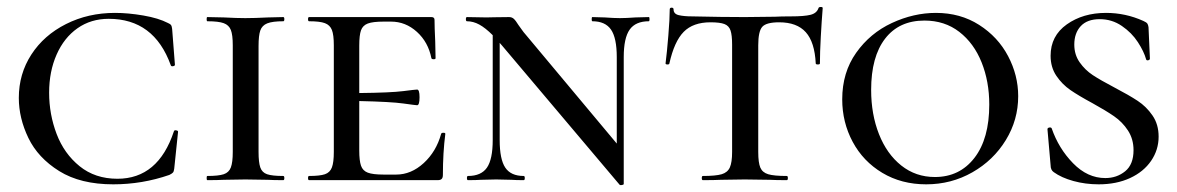

<svg xmlns="http://www.w3.org/2000/svg" viewBox="-20 -517 3379 551"><path d="M462 -451Q469 -448 471 -445Q473 -442 474 -434L482 -331Q482 -328 476.5 -327Q471 -326 470 -330Q422 -463 292 -463Q241 -463 202.5 -436Q164 -409 142.5 -360.5Q121 -312 121 -251Q121 -189 142.5 -132.5Q164 -76 208.5 -40Q253 -4 317 -4Q434 -4 479 -140Q480 -144 485.5 -143Q491 -142 491 -139L480 -33Q479 -25 476.5 -22Q474 -19 466 -15Q388 12 305 12Q211 12 150 -26Q89 -64 61.5 -121Q34 -178 34 -236Q34 -305 70 -360.5Q106 -416 169.5 -448Q233 -480 310 -480Q348 -480 391.5 -472.5Q435 -465 462 -451Z M793 -12Q796 -12 796 -6Q796 0 793 0Q764 0 748 -1L684 -2L622 -1Q605 0 575 0Q573 0 573 -6Q573 -12 575 -12Q607 -12 622 -17Q637 -22 642.5 -36.5Q648 -51 648 -81V-387Q648 -417 642.5 -431Q637 -445 622 -450.5Q607 -456 575 -456Q573 -456 573 -462Q573 -468 575 -468L622 -467Q660 -465 684 -465Q710 -465 750 -467L793 -468Q796 -468 796 -462Q796 -456 793 -456Q762 -456 747 -450Q732 -444 727 -429.5Q722 -415 722 -385V-81Q722 -51 727 -36.5Q732 -22 746.5 -17Q761 -12 793 -12Z M1258 -133Q1251 -79 1251 -15Q1251 -7 1247.5 -3.5Q1244 0 1236 0H867Q864 0 864 -6Q864 -12 867 -12Q898 -12 912.5 -17Q927 -22 932.5 -36.5Q938 -51 938 -81V-387Q938 -417 932.5 -431Q927 -445 912.5 -450.5Q898 -456 867 -456Q864 -456 864 -462Q864 -468 867 -468H1218Q1227 -468 1227 -460Q1227 -440 1229 -398L1230 -350Q1230 -347 1224.5 -347Q1219 -347 1218 -350Q1209 -396 1176.5 -425.5Q1144 -455 1102 -455H1081Q1050 -455 1035.5 -449.5Q1021 -444 1016 -430Q1011 -416 1011 -386V-250Q1102 -251 1137 -255.5Q1172 -260 1177 -260Q1184 -260 1184 -238Q1184 -215 1177 -215Q1173 -215 1137.5 -220Q1102 -225 1011 -227V-85Q1011 -56 1016 -41.5Q1021 -27 1035.5 -21.5Q1050 -16 1081 -16H1117Q1160 -16 1196 -49Q1232 -82 1246 -133Q1247 -136 1252.5 -136Q1258 -136 1258 -133Z M1842 -456Q1804 -456 1787 -432Q1770 -408 1770 -353V11Q1770 13 1765 14Q1760 15 1758 13L1421 -386L1414 -394V-115Q1414 -60 1430 -36Q1446 -12 1483 -12Q1486 -12 1486 -6Q1486 0 1483 0Q1460 0 1448 -1L1404 -2L1360 -1Q1347 0 1323 0Q1320 0 1320 -6Q1320 -12 1323 -12Q1361 -12 1377.5 -36Q1394 -60 1394 -115V-416Q1373 -437 1355.5 -446.5Q1338 -456 1320 -456Q1317 -456 1317 -462Q1317 -468 1320 -468L1376 -467Q1386 -467 1399 -467.5Q1412 -468 1441 -468Q1449 -468 1454.5 -463Q1460 -458 1468 -445Q1472 -440 1477 -432.5Q1482 -425 1490 -416L1750 -105V-353Q1750 -408 1733.5 -432Q1717 -456 1680 -456Q1678 -456 1678 -462Q1678 -468 1680 -468L1715 -467Q1743 -465 1759 -465Q1776 -465 1804 -467L1842 -468Q1844 -468 1844 -462Q1844 -456 1842 -456Z M1901 -335Q1901 -332 1895.5 -332Q1890 -332 1890 -335Q1894 -366 1898 -415Q1902 -464 1902 -490Q1902 -495 1907.5 -495Q1913 -495 1913 -490Q1913 -477 1928 -473.5Q1943 -470 1966 -470Q2052 -468 2117 -468L2204 -469Q2221 -470 2250 -470Q2288 -470 2306 -474.5Q2324 -479 2329 -494Q2330 -497 2335.5 -497Q2341 -497 2341 -494Q2338 -457 2335.5 -411.5Q2333 -366 2333 -335Q2333 -332 2327 -332Q2321 -332 2321 -335Q2318 -396 2292.5 -424.5Q2267 -453 2216 -453Q2179 -453 2167.5 -440Q2156 -427 2156 -387V-81Q2156 -50 2162 -36Q2168 -22 2184.5 -17Q2201 -12 2238 -12Q2241 -12 2241 -6Q2241 0 2238 0Q2207 0 2189 -1L2117 -2L2049 -1Q2030 0 1997 0Q1994 0 1994 -6Q1994 -12 1997 -12Q2034 -12 2051 -17Q2068 -22 2074.5 -36.5Q2081 -51 2081 -81V-389Q2081 -416 2076.5 -429.5Q2072 -443 2059 -448Q2046 -453 2019 -453Q1969 -453 1942 -425.5Q1915 -398 1901 -335Z M2397 -232Q2397 -309 2437 -365.5Q2477 -422 2539.5 -451Q2602 -480 2666 -480Q2736 -480 2790 -445.5Q2844 -411 2873 -356Q2902 -301 2902 -241Q2902 -173 2866.5 -115Q2831 -57 2770.5 -22.5Q2710 12 2638 12Q2567 12 2512 -21Q2457 -54 2427 -110Q2397 -166 2397 -232ZM2819 -217Q2819 -283 2797 -338Q2775 -393 2733 -425.5Q2691 -458 2633 -458Q2560 -458 2520 -406Q2480 -354 2480 -259Q2480 -189 2502.5 -132Q2525 -75 2566.5 -42Q2608 -9 2663 -9Q2734 -9 2776.5 -64Q2819 -119 2819 -217Z M3178 -266Q3220 -244 3245 -227.5Q3270 -211 3287.5 -185.5Q3305 -160 3305 -125Q3305 -87 3283.5 -55.5Q3262 -24 3223 -6Q3184 12 3133 12Q3095 12 3060.5 2.5Q3026 -7 3004 -23Q2995 -29 2995 -43L2986 -146Q2986 -150 2991 -151Q2996 -152 2998 -149Q3018 -91 3059.5 -48.5Q3101 -6 3152 -6Q3185 -6 3209 -25.5Q3233 -45 3233 -86Q3233 -118 3217 -142.5Q3201 -167 3177 -183.5Q3153 -200 3115 -221Q3076 -242 3052 -258.5Q3028 -275 3011.5 -299.5Q2995 -324 2995 -357Q2995 -414 3041.5 -447Q3088 -480 3154 -480Q3210 -480 3261 -457Q3270 -453 3272.5 -449.5Q3275 -446 3276 -439L3280 -349Q3280 -345 3275 -344Q3270 -343 3269 -347Q3263 -369 3245.5 -396Q3228 -423 3199.5 -442.5Q3171 -462 3136 -462Q3100 -462 3081.5 -442Q3063 -422 3063 -389Q3063 -360 3078.5 -338Q3094 -316 3116 -301.5Q3138 -287 3178 -266Z"/></svg>

Font: Cormorant SC Medium
Style: Regular
Weight: 500
Designer: Christian Thalmann (Catharsis Fonts)
Version: Version 3.000